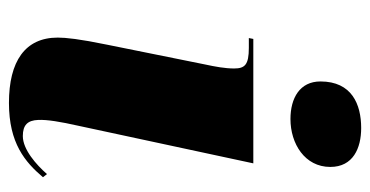

<svg xmlns="http://www.w3.org/2000/svg" viewBox="-219 -598 827 429"><g transform="rotate(90 194.5 -383.5)"><path d="M246 -619C301 -619 353 -651 353 -708C353 -759 311 -777 266 -777C213 -777 162 -756 162 -686C162 -640 199 -619 246 -619ZM210 10C300 10 342 -26 376 -66L369 -75C348 -51 314 -21 284 -21C259 -21 249 -32 248 -55C247 -75 252 -105 261 -145L345 -536H67L65 -526H87C125 -526 133 -517 133 -493C133 -473 129 -451 124 -428L80 -210C67 -147 64 -117 64 -99C64 -26 117 10 210 10Z"/></g></svg>

Font: Noto Serif Display Black
Style: Italic
Weight: 900
Italic angle: -12°
Designer: Monotype Design Team
Foundry: Monotype Imaging Inc.
Version: Version 2.009